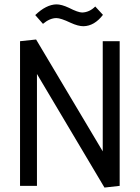

<svg xmlns="http://www.w3.org/2000/svg" viewBox="-20 -847 637 875"><path d="M525.4 0V-659.2H448.2V-157.2L144.5 -667L71.3 -659.2V0H148.4V-509.8L456.1 7.8ZM354.5 -790Q335.9 -790 293.9 -811.5Q260.7 -827.1 237.3 -827.1Q190.4 -826.2 140.6 -778.3L175.8 -738.3Q207 -764.6 237.3 -764.6Q256.8 -764.6 301.8 -743.2Q335.9 -727.5 360.4 -727.5Q410.2 -728.5 449.2 -779.3L414.1 -817.4Q387.7 -791 354.5 -790Z"/></svg>

Font: Yaldevi Colombo Medium
Style: Regular
Weight: 500
Designer: Sol Matas, Denzil Rajitha, Kosala Senevirathne and Pathum Egodawatta
Foundry: Mooniak
Version: Version 1.020 ; ttfautohint (v1.6)